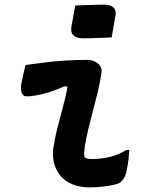

<svg xmlns="http://www.w3.org/2000/svg" viewBox="-20 -801 640 827"><path d="M90 -521Q133 -527 177.5 -532.5Q222 -538 266.5 -540.5Q311 -543 354 -543Q373 -543 388 -536Q403 -529 411.5 -516.5Q420 -504 417 -488Q411 -446 401.5 -407Q392 -368 381.5 -328.5Q371 -289 361.5 -249.5Q352 -210 345 -169Q343 -155 342.5 -143.5Q342 -132 345 -123Q351 -119 358 -117.5Q365 -116 375 -116Q412 -116 450 -124.5Q488 -133 524 -155H537Q536 -136 533.5 -114.5Q531 -93 526 -69Q523 -49 515 -35.5Q507 -22 496 -14Q486 -8 466.5 -4Q447 0 421 3Q395 6 367 6Q323 6 291 -7.5Q259 -21 239.5 -45Q220 -69 212.5 -100Q205 -131 210 -164Q215 -199 223 -232Q231 -265 239.5 -297Q248 -329 256.5 -361.5Q265 -394 271 -428L257 -429Q228 -416 199.5 -406.5Q171 -397 144.5 -391.5Q118 -386 94 -386Q80 -386 74 -400Q68 -414 72 -441Q76 -461 80.5 -481Q85 -501 90 -521ZM304 -777Q319 -778 334.5 -778.5Q350 -779 366 -779.5Q382 -780 397.5 -780.5Q413 -781 428 -781Q456 -781 469 -768.5Q482 -756 477 -732L461 -640Q447 -639 431.5 -638.5Q416 -638 400.5 -637.5Q385 -637 369.5 -636.5Q354 -636 340 -636Q309 -636 296 -649Q283 -662 288 -688Z"/></svg>

Font: Rec Mono Semicasual
Style: Bold Italic
Weight: 700
Italic angle: -10°
Version: Version 1.085; ttfautohint (v1.8.4.7-5d5b)